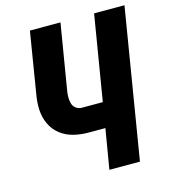

<svg xmlns="http://www.w3.org/2000/svg" viewBox="-110 -823 804 910"><g transform="rotate(-15 292.5 -367.5)"><path d="M314 0H464L585 -735H436L367 -318H264Q248 -318 235.5 -327.5Q223 -337 219 -352Q215 -367 215 -383Q215 -399 218 -415L271 -735H121L72 -435Q65 -397 67 -360Q69 -323 84 -290.5Q99 -258 127 -236Q155 -214 190.5 -205Q226 -196 264 -196H347Z"/></g></svg>

Font: Iosevka Sparkle Heavy Oblique
Style: Regular
Weight: 900
Italic angle: -9°
Designer: Belleve Invis
Foundry: Belleve Invis
Version: Version 4.5.0; ttfautohint (v1.8.3)